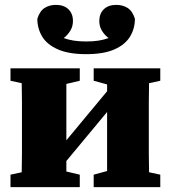

<svg xmlns="http://www.w3.org/2000/svg" viewBox="-20 -767 700 787"><path d="M364 -436V-487H637V-436L591 -426Q590 -390 590 -349Q590 -308 590 -277V-210Q590 -179 590 -138Q590 -97 591 -61L637 -51V0H364V-51L419 -66V-308L252 -107V-64L307 -51V0H23V-51L69 -61Q70 -97 70 -138Q70 -179 70 -210V-277Q70 -308 70 -349Q70 -390 69 -426L23 -436V-487H307V-436L252 -423V-192L419 -393V-421ZM333 -545Q262 -545 217.5 -564.5Q173 -584 153 -617Q133 -650 133 -690Q143 -722 163 -734.5Q183 -747 209 -747Q242 -747 260.5 -729Q279 -711 279 -681Q279 -659 268.5 -641.5Q258 -624 241 -611Q260 -604 282.5 -600.5Q305 -597 333 -597Q362 -597 384 -600.5Q406 -604 425 -611Q408 -624 397.5 -641.5Q387 -659 387 -681Q387 -711 405.5 -729Q424 -747 457 -747Q483 -747 503 -734.5Q523 -722 533 -690Q533 -650 513 -617Q493 -584 449 -564.5Q405 -545 333 -545Z"/></svg>

Font: Source Serif Pro Black
Style: Regular
Weight: 900
Designer: Frank Grießhammer
Foundry: Adobe Systems Incorporated
Version: Version 3.001;hotconv 1.0.111;makeotfexe 2.5.65597